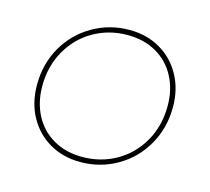

<svg xmlns="http://www.w3.org/2000/svg" viewBox="-81 -612 773 707"><g transform="rotate(15 305.5 -258.5)"><path d="M558 -284Q558 -204 521 -139Q484 -74 420 -37Q356 0 280 0Q214 0 162.5 -30Q111 -60 82 -113Q53 -166 53 -234Q53 -314 90 -378.5Q127 -443 191 -480Q255 -517 331 -517Q397 -517 448.5 -487Q500 -457 529 -404Q558 -351 558 -284ZM73 -235Q73 -172 99 -123Q125 -74 172.5 -47Q220 -20 282 -20Q353 -20 411.5 -53.5Q470 -87 504 -147Q538 -207 538 -283Q538 -345 512 -394Q486 -443 438.5 -470Q391 -497 329 -497Q258 -497 199.5 -463.5Q141 -430 107 -370Q73 -310 73 -235Z"/></g></svg>

Font: TypoPRO Montserrat
Style: Italic
Weight: 250
Italic angle: -11.3°
Designer: Julieta Ulanovsky
Foundry: Julieta Ulanovsky
Version: Version 6.001